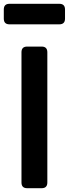

<svg xmlns="http://www.w3.org/2000/svg" viewBox="-41 -990 362 1010"><path d="M102 0Q72 0 72 -30V-715Q72 -745 102 -745H178Q208 -745 208 -715V-30Q208 0 178 0ZM9 -862Q-21 -862 -21 -892V-940Q-21 -970 9 -970H271Q301 -970 301 -940V-892Q301 -862 271 -862Z"/></svg>

Font: Pitagon Sans Text
Style: Bold
Weight: 700
Designer: Travis Tran
Foundry: Pitagon
Version: Version 1.001; ttfautohint (v1.8.4.7-5d5b);gftools[0.9.26]